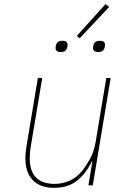

<svg xmlns="http://www.w3.org/2000/svg" viewBox="-20 -891 640 923"><path d="M424 -114H421Q392 -55 349 -21.5Q306 12 240 12Q173 12 137.5 -25Q102 -62 102 -129Q102 -143 103.5 -157.5Q105 -172 107 -186L162 -516H183L128 -187Q123 -159 123 -130Q123 -68 153.5 -37.5Q184 -7 243 -7Q278 -7 313 -21.5Q348 -36 377 -72Q393 -92 412 -126Q431 -160 439 -204L491 -516H512L426 0H405ZM363 -707 349 -718 487 -871 505 -858ZM273 -641Q258 -641 252.5 -646.5Q247 -652 247 -659Q247 -662 247.5 -665Q248 -668 249 -673Q254 -695 279 -695Q294 -695 299.5 -689.5Q305 -684 305 -677Q305 -674 304.5 -671Q304 -668 303 -663Q298 -641 273 -641ZM453 -641Q438 -641 432.5 -646.5Q427 -652 427 -659Q427 -662 427.5 -665Q428 -668 429 -673Q434 -695 459 -695Q474 -695 479.5 -689.5Q485 -684 485 -677Q485 -674 484.5 -671Q484 -668 483 -663Q478 -641 453 -641Z"/></svg>

Font: IBM Plex Mono Thin
Style: Italic
Weight: 100
Italic angle: -9°
Monospace: yes
Designer: Mike Abbink, Paul van der Laan, Pieter van Rosmalen
Foundry: Bold Monday
Version: Version 2.3